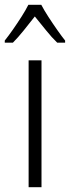

<svg xmlns="http://www.w3.org/2000/svg" viewBox="-46 -785 293 805"><path d="M128 0H74V-532H128ZM127 -765Q139 -742 157.5 -713.5Q176 -685 195 -658Q214 -631 227 -615V-606H194Q171 -628 147 -658Q123 -688 100 -716Q78 -688 53.5 -657.5Q29 -627 8 -606H-26V-615Q-10 -635 8.5 -661.5Q27 -688 44.5 -715.5Q62 -743 73 -765Z"/></svg>

Font: Noto Sans Sinhala UI Condensed Light
Style: Regular
Weight: 300
Width: 3
Designer: Jelle Bosma - Monotype Design Team
Foundry: Monotype Imaging Inc.
Version: Version 2.006; ttfautohint (v1.8.4.7-5d5b)